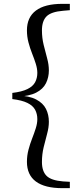

<svg xmlns="http://www.w3.org/2000/svg" viewBox="-20 -804 416 998"><path d="M44 -289V-321Q94 -327 122.5 -341Q151 -355 162.5 -376.5Q174 -398 174 -425Q174 -447 166 -472.5Q158 -498 147 -525.5Q136 -553 128 -583.5Q120 -614 120 -646Q120 -714 166.5 -749Q213 -784 304 -784H343V-751L308 -748Q246 -743 222 -719Q198 -695 198 -646Q198 -607 207 -570.5Q216 -534 225 -501Q234 -468 234 -438Q234 -402 219 -371.5Q204 -341 168 -322.5Q132 -304 68 -301V-308Q132 -306 168 -287Q204 -268 219 -238Q234 -208 234 -171Q234 -142 225 -109Q216 -76 207 -39Q198 -2 198 38Q198 86 222 110Q246 134 308 139L343 141V174H304Q213 174 166.5 139.5Q120 105 120 37Q120 5 128 -25.5Q136 -56 147 -84Q158 -112 166 -137.5Q174 -163 174 -185Q174 -212 162.5 -233.5Q151 -255 122.5 -269Q94 -283 44 -289Z"/></svg>

Font: Noto Serif TC ExtraLight Medium
Style: Regular
Weight: 500
Version: Version 2.002-H1;hotconv 1.1.0;makeotfexe 2.6.0